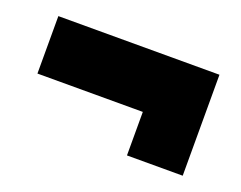

<svg xmlns="http://www.w3.org/2000/svg" viewBox="-50 -382 463 369"><g transform="rotate(20 181.5 -198.0)"><path d="M232.5 -94.5H346.5V-301H17V-183.5H232.5Z"/></g></svg>

Font: Anybody ExtraCondensed Black
Style: Regular
Weight: 900
Width: 2
Version: Version 1.113;gftools[0.9.25]